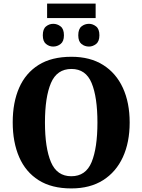

<svg xmlns="http://www.w3.org/2000/svg" viewBox="-20 -1042 795 1072"><path d="M243 -941V-1022H514V-941ZM277 -782Q255 -782 237 -796.5Q219 -811 219 -845Q219 -880 237 -894.5Q255 -909 277 -909Q300 -909 318.5 -894.5Q337 -880 337 -845Q337 -811 318.5 -796.5Q300 -782 277 -782ZM477 -782Q453 -782 435 -796.5Q417 -811 417 -845Q417 -880 435 -894.5Q453 -909 477 -909Q498 -909 516.5 -894.5Q535 -880 535 -845Q535 -811 516.5 -796.5Q498 -782 477 -782ZM378 10Q268 10 195.5 -36Q123 -82 87 -165Q51 -248 51 -359Q51 -470 87 -552Q123 -634 195.5 -679.5Q268 -725 379 -725Q483 -725 555.5 -679.5Q628 -634 666 -551.5Q704 -469 704 -358Q704 -247 666 -164.5Q628 -82 555.5 -36Q483 10 378 10ZM378 -58Q459 -58 491.5 -137Q524 -216 524 -358Q524 -500 491.5 -578.5Q459 -657 379 -657Q298 -657 264.5 -578.5Q231 -500 231 -358Q231 -216 264.5 -137Q298 -58 378 -58Z"/></svg>

Font: Noto Serif SemiCondensed ExtraBold
Style: Regular
Weight: 800
Width: 4
Designer: Monotype Design Team
Foundry: Monotype Imaging Inc.
Version: Version 2.015